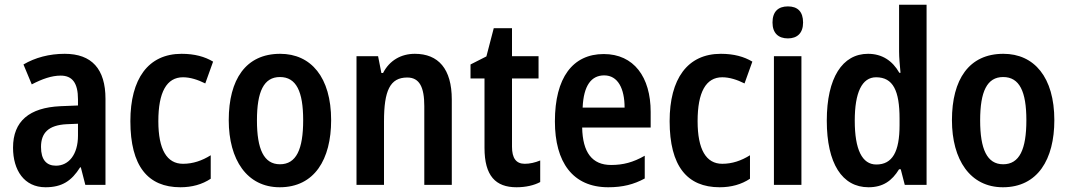

<svg xmlns="http://www.w3.org/2000/svg" viewBox="-20 -780 4509 810"><path d="M253 -553C188 -553 128 -537 79 -508L114 -424C158 -447 198 -461 236 -461C285 -461 309 -430 309 -361V-335L235 -332C104 -326 35 -269 35 -157C35 -62 82 10 172 10C242 10 282 -17 318 -74H321L340 0H425V-363C425 -489 367 -553 253 -553ZM261 -256 309 -258V-208C309 -128 270 -81 216 -81C176 -81 153 -106 153 -160C153 -219 184 -252 261 -256Z M741 10C790 10 833 -2 869 -26V-125C832 -102 794 -89 752 -89C684 -89 648 -149 648 -269C648 -391 683 -454 752 -454C782 -454 814 -444 846 -428L879 -520C844 -541 801 -553 746 -553C605 -553 530 -447 530 -269C530 -79 604 10 741 10Z M1377 -273C1377 -454 1292 -553 1162 -553C1017 -553 945 -445 945 -273C945 -106 1022 10 1160 10C1307 10 1377 -108 1377 -273ZM1064 -272C1064 -394 1093 -455 1161 -455C1230 -455 1259 -394 1259 -273C1259 -150 1230 -87 1161 -87C1093 -87 1064 -151 1064 -272Z M1730 -553C1672 -553 1623 -525 1596 -472H1589L1575 -543H1484V0H1600V-268C1600 -397 1625 -453 1698 -453C1750 -453 1770 -412 1770 -332V0H1886V-360C1886 -490 1829 -553 1730 -553Z M2194 -89C2157 -89 2140 -113 2140 -161V-449H2252V-543H2140V-661H2063L2032 -542L1965 -508V-449H2024V-156C2024 -38 2071 10 2159 10C2198 10 2233 2 2259 -12V-103C2237 -94 2215 -89 2194 -89Z M2527 -552C2396 -552 2321 -452 2321 -268C2321 -96 2396 10 2546 10C2607 10 2654 -2 2700 -27V-123C2651 -95 2609 -84 2558 -84C2478 -84 2438 -137 2436 -242H2725V-308C2725 -455 2654 -552 2527 -552ZM2529 -462C2587 -462 2615 -406 2615 -326H2438C2442 -420 2475 -462 2529 -462Z M3016 10C3065 10 3108 -2 3144 -26V-125C3107 -102 3069 -89 3027 -89C2959 -89 2923 -149 2923 -269C2923 -391 2958 -454 3027 -454C3057 -454 3089 -444 3121 -428L3154 -520C3119 -541 3076 -553 3021 -553C2880 -553 2805 -447 2805 -269C2805 -79 2879 10 3016 10Z M3304 -753C3263 -753 3239 -731 3239 -685C3239 -640 3264 -618 3304 -618C3343 -618 3368 -640 3368 -685C3368 -731 3345 -753 3304 -753ZM3361 -543H3245V0H3361Z M3644 10C3705 10 3743 -17 3773 -66H3780L3797 0H3889V-760H3773V-563C3773 -538 3776 -505 3779 -473H3774C3745 -524 3701 -553 3642 -553C3534 -553 3468 -452 3468 -271C3468 -90 3533 10 3644 10ZM3677 -86C3617 -86 3586 -149 3586 -271C3586 -389 3616 -454 3676 -454C3748 -454 3775 -397 3775 -279V-252C3775 -140 3745 -86 3677 -86Z M4428 -273C4428 -454 4343 -553 4213 -553C4068 -553 3996 -445 3996 -273C3996 -106 4073 10 4211 10C4358 10 4428 -108 4428 -273ZM4115 -272C4115 -394 4144 -455 4212 -455C4281 -455 4310 -394 4310 -273C4310 -150 4281 -87 4212 -87C4144 -87 4115 -151 4115 -272Z"/></svg>

Font: Noto Sans Armenian Condensed SemiBold
Style: Regular
Weight: 600
Width: 3
Designer: Monotype Design Team
Foundry: Monotype Imaging Inc.
Version: Version 2.008